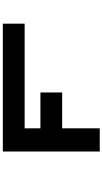

<svg xmlns="http://www.w3.org/2000/svg" viewBox="303 -1044 740 1387"><g transform="rotate(-90 673.5 -350.0)"><path d="M273 -700V0H440.5V-271.5H699.5V-428.5H440.5V-542.5H1196.5V-700Z"/></g></svg>

Font: Melete Bold
Style: Regular
Weight: 700
Width: 6
Designer: Sora Sagano
Foundry: DOT COLON
Version: Version 0.200;FEAKit 1.0